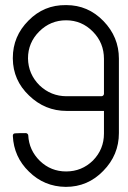

<svg xmlns="http://www.w3.org/2000/svg" viewBox="-20 -437 501 753"><path d="M81.1 85Q85 85 87.9 87.9Q90.8 90.8 90.8 93.8Q93.8 152.3 136.7 194.3Q179.7 235.4 239.3 235.4Q300.8 235.4 344.7 192.4Q387.7 148.4 387.7 86.9Q387.7 57.6 387.7 -2Q338.9 -2 241.2 -2Q156.2 -2 93.8 -62.5Q31.2 -122.1 30.3 -207Q30.3 -209 30.3 -210Q30.3 -294.9 91.8 -356.4Q152.3 -418 238.3 -417Q239.3 -417 240.2 -417Q325.2 -417 385.7 -354.5Q446.3 -292 446.3 -207Q446.3 -177.7 446.3 -120.1Q446.3 -77.1 446.3 -39.1Q446.3 -2 446.3 -2Q446.3 27.3 446.3 85Q446.3 170.9 384.8 233.4Q324.2 295.9 238.3 295.9Q237.3 295.9 237.3 295.9Q153.3 294.9 93.8 236.3Q34.2 178.7 30.3 95.7Q30.3 90.8 33.2 87.9Q36.1 85.9 40 85.9Q53.7 85 81.1 85ZM387.7 -206.1Q387.7 -268.6 344.7 -312.5Q300.8 -357.4 239.3 -357.4Q177.7 -357.4 133.8 -313.5Q89.8 -269.5 89.8 -208Q90.8 -146.5 134.8 -102.5Q179.7 -59.6 241.2 -59.6Q287.1 -59.6 377.9 -59.6Q381.8 -59.6 384.8 -62.5Q387.7 -65.4 387.7 -69.3Q387.7 -85.9 387.7 -120.1Q387.7 -148.4 387.7 -206.1Z"/></svg>

Font: Citrica
Style: Regular
Weight: 400
Designer: Mario Otalvaro
Version: Version 1.0